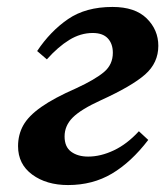

<svg xmlns="http://www.w3.org/2000/svg" viewBox="-20 -519 476 553"><path d="M176 14Q114 14 73 -16Q32 -46 32 -98Q32 -131 47 -158Q62 -185 99 -211Q136 -237 200 -265Q254 -290 279.5 -311.5Q305 -333 305 -367Q305 -393 290.5 -408.5Q276 -424 247 -424Q212 -424 179.5 -404Q147 -384 115 -348L87 -372Q125 -429 176 -464Q227 -499 304 -499Q369 -499 402.5 -466Q436 -433 436 -387Q436 -338 398 -304.5Q360 -271 270 -230Q213 -204 189.5 -180.5Q166 -157 166 -126Q166 -96 185 -82Q204 -68 234 -68Q270 -68 308 -86Q346 -104 380 -141L407 -116Q358 -52 302.5 -19Q247 14 176 14Z"/></svg>

Font: Source Serif Pro
Style: Bold Italic
Weight: 700
Italic angle: -12°
Designer: Frank Grießhammer
Foundry: Adobe Systems Incorporated
Version: Version 3.001;hotconv 1.0.111;makeotfexe 2.5.65597